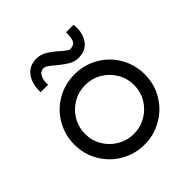

<svg xmlns="http://www.w3.org/2000/svg" viewBox="-174 -754 887 887"><g transform="rotate(-45 270.0 -310.5)"><path d="M40 -222Q40 -285 70.5 -338Q101 -391 154 -421.5Q207 -452 270 -452Q333 -452 386 -421.5Q439 -391 469.5 -338Q500 -285 500 -222Q500 -159 469 -106.5Q438 -54 385 -23.5Q332 7 270 7Q208 7 155 -23.5Q102 -54 71 -106.5Q40 -159 40 -222ZM430 -222Q430 -266 408.5 -302.5Q387 -339 350.5 -360.5Q314 -382 270 -382Q226 -382 189.5 -360.5Q153 -339 131.5 -302.5Q110 -266 110 -222Q110 -179 131.5 -142.5Q153 -106 190 -84.5Q227 -63 270 -63Q313 -63 350 -84.5Q387 -106 408.5 -142.5Q430 -179 430 -222ZM239 -542Q222 -557 210.5 -565Q199 -573 189 -573Q167 -573 157 -551Q147 -529 150 -504H101Q100 -540 110.5 -568Q121 -596 143 -612Q165 -628 196 -628Q224 -628 248 -613.5Q272 -599 300 -574Q312 -563 322.5 -555.5Q333 -548 339 -548Q345 -548 348 -549Q367 -551 373.5 -567Q380 -583 380 -617H429Q435 -565 411.5 -528.5Q388 -492 337 -492Q312 -492 290 -505Q268 -518 239 -542Z"/></g></svg>

Font: Teachers[wght]
Style: Regular
Weight: 400
Designer: Alfredo Marco Pradil & Chank Diesel
Version: Version 1.000;Glyphs 3.1.2 (3151)